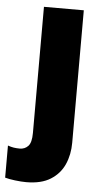

<svg xmlns="http://www.w3.org/2000/svg" viewBox="-102 -588 459 864"><g transform="rotate(5 128.0 -156.5)"><path d="M50 240Q28 240 -0.5 236.5Q-29 233 -46 228V83Q-32 88 -19.5 90Q-7 92 8 92Q31 92 46 76Q61 60 61 17V-553H241V45Q241 99 221.5 143Q202 187 160 213.5Q118 240 50 240Z"/></g></svg>

Font: Noto Sans Lao Looped SemiCondensed Black
Style: Regular
Weight: 900
Width: 4
Designer: Mark Frömberg, Ben Mitchell
Foundry: The Fontpad Ltd
Version: Version 1.002; ttfautohint (v1.8.4.7-5d5b)